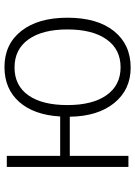

<svg xmlns="http://www.w3.org/2000/svg" viewBox="104 -684 591 838"><g transform="rotate(-90 399.0 -265.5)"><path d="M740.2 -266.1Q740.2 -136.2 681.9 -63.2Q623.5 9.8 522 9.8Q426.3 9.8 367.9 -62Q309.6 -133.8 308.1 -255.9H137.2V0H88.9V-530.8H137.2V-297.9H309.1Q315.9 -412.6 372.8 -476.8Q429.7 -541 524.9 -541Q624.5 -541 682.4 -467.5Q740.2 -394 740.2 -266.1ZM358.9 -266.1Q358.9 -156.7 402.1 -95.5Q445.3 -34.2 523.9 -34.2Q602.5 -34.2 645.8 -95.7Q689 -157.2 689 -266.1Q689 -375.5 645.5 -436.3Q602.1 -497.1 522.9 -497.1Q444.3 -497.1 401.6 -436.8Q358.9 -376.5 358.9 -266.1Z"/></g></svg>

Font: Zoram GWebM Light
Style: Regular
Weight: 300
Foundry: Ascender Corporation
Version: Version 1.000